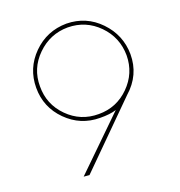

<svg xmlns="http://www.w3.org/2000/svg" viewBox="-111 -857 894 955"><g transform="rotate(-15 336.0 -379.0)"><path d="M585 -528.8Q595 -418.8 516.2 -336.2L232.5 0H202.5L442.5 -278.8Q410 -265 357.5 -261.2Q255 -252.5 176.2 -318.8Q97.5 -385 88.8 -487.5Q80 -590 146.2 -668.8Q212.5 -747.5 316.2 -757.5Q420 -765 497.5 -697.5Q575 -630 585 -528.8ZM356.2 -281.2Q450 -288.8 511.2 -361.2Q572.5 -433.8 565 -527.5Q556.2 -622.5 484.4 -683.8Q412.5 -745 317.5 -737.5Q223.8 -728.8 161.9 -656.2Q100 -583.8 108.8 -490Q116.2 -395 188.8 -333.8Q261.2 -272.5 356.2 -281.2Z"/></g></svg>

Font: Now Thin
Style: Regular
Weight: 250
Designer: Alfredo Marco Pradil
Foundry: Alfredo Marco Pradil
Version: Version 1.002;PS 001.002;hotconv 1.0.88;makeotf.lib2.5.64775